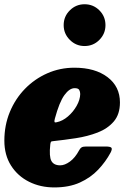

<svg xmlns="http://www.w3.org/2000/svg" viewBox="-24 -846 587 882"><path d="M-4 -200Q-4 -270.5 21 -331.2Q46 -392 90.5 -437.8Q135 -483.5 193.2 -509.2Q251.5 -535 318 -535Q412.5 -535 469.8 -491.8Q527 -448.5 527 -375.5Q527 -321 498.8 -288Q470.5 -255 424.5 -237.2Q378.5 -219.5 324.5 -211.2Q270.5 -203 219 -197.5Q211.5 -197 209.8 -193.8Q208 -190.5 207 -182.5Q201 -127 212 -106.8Q223 -86.5 252.5 -86.5Q273.5 -86.5 297.2 -103.8Q321 -121 339.5 -155.5Q344 -164.5 350.5 -168.8Q357 -173 372 -173H461Q483 -173 487.8 -167.2Q492.5 -161.5 484 -145Q461.5 -103 427 -66.5Q392.5 -30 343 -7.5Q293.5 15 225.5 15Q161.5 15 109.5 -11Q57.5 -37 26.8 -85.2Q-4 -133.5 -4 -200ZM236.5 -284.5Q263.5 -290 288 -311Q312.5 -332 328.2 -360Q344 -388 344.5 -414Q344.5 -424.5 340 -432.8Q335.5 -441 319 -441Q295 -441 271.8 -409Q248.5 -377 228 -301Q225 -289.5 226.5 -285.8Q228 -282 236.5 -284.5ZM364.5 -634.5Q325 -634.5 296.8 -662.8Q268.5 -691 268.5 -730.5Q268.5 -770.5 296.8 -798.5Q325 -826.5 364.5 -826.5Q404.5 -826.5 432.5 -798.5Q460.5 -770.5 460.5 -730.5Q460.5 -691 432.5 -662.8Q404.5 -634.5 364.5 -634.5Z"/></svg>

Font: Besley* Narrow Fatface
Style: Italic
Weight: 900
Width: 4
Italic angle: -13°
Designer: Owen Earl
Foundry: indestructible type*
Version: Version 3.000; ttfautohint (v1.8.3)